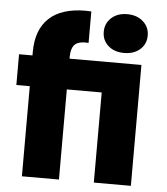

<svg xmlns="http://www.w3.org/2000/svg" viewBox="-55 -834 766 883"><g transform="rotate(5 328.5 -392.5)"><path d="M250 -558H582V0H411V-416H250V0H79V-416H17V-558H79V-574Q79 -677 136.5 -730.5Q194 -784 304 -784Q322 -784 331 -783V-638Q286 -641 268 -624Q250 -607 250 -563ZM396 -695Q396 -734 424 -759.5Q452 -785 497 -785Q542 -785 570.5 -759.5Q599 -734 599 -695Q599 -656 571 -631Q543 -606 497 -606Q452 -606 424 -631Q396 -656 396 -695Z"/></g></svg>

Font: Poppins A&M
Style: Bold-A&M
Weight: 700
Designer: Ninad Kale (Devanagari), Jonny Pinhorn (Latin)
Foundry: Indian Type Foundry
Version: 4.004